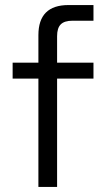

<svg xmlns="http://www.w3.org/2000/svg" viewBox="-20 -740 420 760"><path d="M206 0H132V-601Q132 -720 251 -720H350V-658H267Q235 -658 220.5 -643.5Q206 -629 206 -597ZM350 -429H30V-492H350Z"/></svg>

Font: Wix Madefor Display
Style: Regular
Weight: 400
Designer: Dalton Maag Ltd
Foundry: Dalton Maag Ltd
Version: Version 3.100